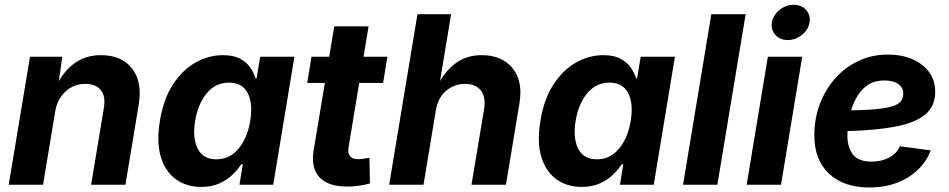

<svg xmlns="http://www.w3.org/2000/svg" viewBox="-20 -788 4049 819"><path d="M215.3 -311.5 163.6 0H17.1L107.9 -545.9H245.6L231 -441.9Q262.7 -496.1 307.1 -524.4Q351.6 -552.7 410.6 -552.7Q499 -552.7 543.5 -495.6Q587.9 -438.5 571.8 -342.3L515.1 0H368.7L422.9 -326.7Q431.6 -377.9 409.7 -404.1Q387.7 -430.2 344.2 -430.2Q294.9 -430.2 259.5 -397.7Q224.1 -365.2 215.3 -311.5Z M837.9 9.3Q775.4 9.3 730.2 -23.4Q685.1 -56.2 666 -118.9Q647 -181.6 662.1 -272.5Q677.2 -365.7 718 -428Q758.8 -490.2 814.5 -521.5Q870.1 -552.7 930.7 -552.7Q976.6 -552.7 1004.9 -537.1Q1033.2 -521.5 1048.3 -498.8Q1063.5 -476.1 1069.8 -454.1H1074.7L1089.8 -545.9H1235.8L1145.5 0H1001.5L1015.6 -87.4H1008.8Q994.6 -64.9 971.7 -42.7Q948.7 -20.5 915.5 -5.6Q882.3 9.3 837.9 9.3ZM902.8 -108.4Q959.5 -108.4 997.3 -153.6Q1035.2 -198.7 1047.4 -272.5Q1059.6 -347.2 1036.4 -391.4Q1013.2 -435.5 957 -435.5Q898.9 -435.5 861.6 -389.9Q824.2 -344.2 812.5 -272.5Q800.3 -200.7 823 -154.5Q845.7 -108.4 902.8 -108.4Z M1632.3 -545.9 1614.3 -434.1H1512.2L1466.8 -159.7Q1458.5 -108.9 1508.3 -108.9Q1516.6 -108.9 1532 -111.1Q1547.4 -113.3 1555.7 -115.2L1558.1 -5.4Q1533.2 1.5 1508.5 4.6Q1483.9 7.8 1461.4 7.8Q1378.9 7.8 1342.3 -32.2Q1305.7 -72.3 1317.9 -147L1365.7 -434.1H1290.5L1308.6 -545.9H1384.3L1405.8 -675.8H1552.2L1530.8 -545.9Z M1838.9 -315.9 1786.6 0H1640.1L1760.7 -727.5H1904.3L1856.9 -442.4Q1888.7 -495.6 1932.1 -524.2Q1975.6 -552.7 2035.2 -552.7Q2120.1 -552.7 2165.8 -498Q2211.4 -443.4 2195.8 -347.2L2138.2 0H1991.2L2044.9 -321.8Q2053.2 -373 2031.5 -401.6Q2009.8 -430.2 1963.4 -430.2Q1917.5 -430.2 1882.6 -400.4Q1847.7 -370.6 1838.9 -315.9Z M2460.9 9.3Q2398.4 9.3 2353.3 -23.4Q2308.1 -56.2 2289.1 -118.9Q2270 -181.6 2285.2 -272.5Q2300.3 -365.7 2341.1 -428Q2381.8 -490.2 2437.5 -521.5Q2493.2 -552.7 2553.7 -552.7Q2599.6 -552.7 2627.9 -537.1Q2656.2 -521.5 2671.4 -498.8Q2686.5 -476.1 2692.9 -454.1H2697.8L2712.9 -545.9H2858.9L2768.6 0H2624.5L2638.7 -87.4H2631.8Q2617.7 -64.9 2594.7 -42.7Q2571.8 -20.5 2538.6 -5.6Q2505.4 9.3 2460.9 9.3ZM2525.9 -108.4Q2582.5 -108.4 2620.4 -153.6Q2658.2 -198.7 2670.4 -272.5Q2682.6 -347.2 2659.4 -391.4Q2636.2 -435.5 2580.1 -435.5Q2522 -435.5 2484.6 -389.9Q2447.3 -344.2 2435.5 -272.5Q2423.3 -200.7 2446 -154.5Q2468.8 -108.4 2525.9 -108.4Z M3160.6 -727.5 3040 0H2893.6L3014.2 -727.5Z M3165 0 3255.4 -545.9H3401.9L3311.5 0ZM3340.3 -617.2Q3307.1 -617.2 3287.4 -639.2Q3267.6 -661.1 3272.5 -692.4Q3277.8 -723.6 3305.2 -745.6Q3332.5 -767.6 3365.2 -767.6Q3398.4 -767.6 3418.5 -745.6Q3438.5 -723.6 3433.1 -692.4Q3428.2 -661.1 3400.9 -639.2Q3373.5 -617.2 3340.3 -617.2Z M3688.5 11.7Q3579.1 11.7 3516.4 -47.1Q3453.6 -106 3453.6 -210.9Q3453.6 -279.8 3476.3 -341.8Q3499 -403.8 3541 -451.9Q3583 -500 3640.6 -527.6Q3698.2 -555.2 3767.6 -555.2Q3825.2 -555.2 3870.8 -535.9Q3916.5 -516.6 3942.9 -481Q3969.2 -445.3 3969.2 -396Q3969.2 -334.5 3926.3 -299.3Q3883.3 -264.2 3799.8 -248Q3716.3 -231.9 3595.2 -229Q3594.7 -218.3 3594.7 -208.5Q3594.7 -161.6 3617.2 -130.1Q3639.6 -98.6 3699.2 -98.6Q3740.7 -98.6 3772.9 -116Q3805.2 -133.3 3818.8 -164.1L3950.2 -146.5Q3923.3 -75.2 3853.8 -31.7Q3784.2 11.7 3688.5 11.7ZM3610.4 -317.4Q3700.2 -318.8 3748.3 -326.2Q3796.4 -333.5 3814.7 -348.4Q3833 -363.3 3833 -388.7Q3833 -414.6 3811.5 -429.7Q3790 -444.8 3752.4 -444.8Q3711.9 -444.8 3683.8 -426.8Q3655.8 -408.7 3637.9 -379.4Q3620.1 -350.1 3610.4 -317.4Z"/></svg>

Font: Inter
Style: Bold Italic
Weight: 700
Italic angle: -9.39999°
Designer: Rasmus Andersson
Foundry: rsms
Version: Version 4.001;git-9221beed3